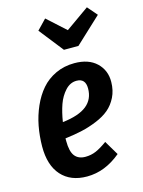

<svg xmlns="http://www.w3.org/2000/svg" viewBox="-121 -865 706 950"><g transform="rotate(-15 231.5 -389.5)"><path d="M330.1 -620.1H255.9L158.2 -744.1L206.1 -793.9L299.8 -709L419.9 -793.9L462.9 -744.1ZM288.1 -543Q360.8 -543 401.4 -504.2Q441.9 -465.3 440.9 -405.8Q440.4 -362.8 423.6 -328.9Q406.7 -294.9 380.4 -272.7Q354 -250.5 314.9 -234.4Q275.9 -218.3 237.1 -209.5Q198.2 -200.7 149.9 -194.8V-181.2Q149.9 -127.4 168.2 -104.2Q186.5 -81.1 222.2 -81.1Q251 -81.1 276.6 -92Q302.2 -103 335 -127L378.9 -53.2Q297.4 15.1 205.1 15.1Q121.1 15.1 74.2 -37.1Q27.3 -89.4 27.8 -186Q28.3 -239.7 37.8 -290Q47.4 -340.3 67.9 -386.7Q88.4 -433.1 118.2 -467.5Q147.9 -502 191.7 -522.5Q235.4 -543 288.1 -543ZM158.2 -275.9Q242.2 -285.6 282 -317.6Q321.8 -349.6 321.8 -404.8Q321.8 -456.1 275.9 -456.1Q243.2 -456.1 218 -428.7Q192.9 -401.4 179.4 -363.3Q166 -325.2 158.2 -275.9Z"/></g></svg>

Font: Fira Sans Compressed Medium
Style: Italic
Weight: 500
Width: 3
Italic angle: -8°
Designer: Carrois Corporate & Edenspiekermann AG
Foundry: Carrois Corporate GbR & Edenspiekermann AG
Version: Version 4.203;PS 004.203;hotconv 1.0.88;makeotf.lib2.5.64775